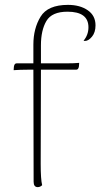

<svg xmlns="http://www.w3.org/2000/svg" viewBox="-20 -760 412 788"><path d="M372 -656Q372 -627 357.5 -609.5Q343 -592 329 -592Q325 -592 323 -593Q343 -617 343 -648Q343 -712 257 -712Q193 -712 170.5 -674Q148 -636 148 -574V-500H253Q285 -500 305 -502L304 -488Q302 -474 293 -474H148L147 -87Q147 -24 153 0Q145 8 135 8Q118 8 118 -14L117 -474H96Q62 -474 36 -472L37 -486Q39 -500 48 -500H117V-577Q117 -643 146.5 -691.5Q176 -740 259 -740Q308 -740 340 -718Q372 -696 372 -656Z"/></svg>

Font: Arima Madurai Thin
Style: Regular
Weight: 250
Designer: Joana Correia and Natanael Gama
Foundry: NDISCOVER
Version: Version 1.019; ttfautohint (v1.5) -l 7 -r 28 -G 50 -x 13 -D 